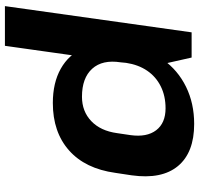

<svg xmlns="http://www.w3.org/2000/svg" viewBox="-34 -746 790 761"><g transform="rotate(-90 360.5 -365.0)"><path d="M250.1 10.1Q136.8 10.1 83.4 -54.1Q30 -118.3 46.6 -237.6L56.4 -302.4Q72.9 -421.7 145.4 -485.9Q217.9 -550.1 333.3 -550.1Q413.5 -550.1 469.4 -518.5Q525.3 -487 550.1 -429.2Q574.9 -371.3 563.9 -292.2L557.5 -251.2Q546.5 -171.6 504.9 -113Q463.3 -54.5 397.6 -22.2Q331.9 10.1 250.1 10.1ZM312.2 -103.3Q361.2 -103.3 399.4 -122.4Q437.5 -141.4 461.3 -176.3Q485 -211.2 492.4 -259.7L494.4 -280.8Q505.8 -353.5 469.1 -394.1Q432.5 -434.6 358.2 -434.6Q300.1 -434.6 261.4 -397.7Q222.7 -360.8 213.8 -295.4L205.9 -242Q197 -177.7 225.3 -140.5Q253.7 -103.3 312.2 -103.3ZM477.9 -157.6 559.9 -740H717.3L613.3 0H513.4Z"/></g></svg>

Font: Pathway Extreme 8pt Thin 12pt
Style: Italic
Weight: 100
Italic angle: -8°
Version: Version 1.001;gftools[0.9.26]